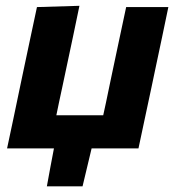

<svg xmlns="http://www.w3.org/2000/svg" viewBox="-20 -524 620 678"><path d="M5 0Q16 -53.5 27 -103.5Q37.5 -153.5 50.5 -216L61 -266Q77 -341 88 -393.5Q99 -445.5 110.5 -499L260.5 -503.5Q249 -449 238 -395.5Q226.5 -341.5 210.5 -266L200 -216.5Q193.5 -187 188.5 -163Q183.5 -138.5 179 -117H344.5Q349 -138.5 354.5 -163Q359.5 -187 365.5 -216L376 -266Q392 -341 403 -393.5Q414 -445.5 425.5 -499H574.5Q563.5 -445.5 552.5 -393.5Q541 -341 525.5 -266L515 -216Q501.5 -153.5 491 -103.5Q480.5 -53.5 469 0H303.5Q295.5 34 287.5 67Q279.5 100 271.5 134H145.5Q151.5 100.5 157.8 66.8Q164 33 170.5 0Z"/></svg>

Font: Heraclito
Style: Bold Italic
Weight: 700
Italic angle: -12°
Designer: Kostas Bartsokas (font) & Cristiano Sobral (main changes)
Foundry: Kostas Bartsokas (font) & Cristiano Sobral (main changes)
Version: Version 1.00;July 8, 2020;FontCreator 13.0.0.2655 64-bit